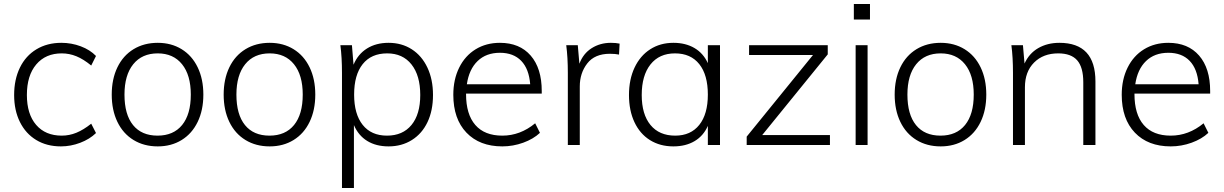

<svg xmlns="http://www.w3.org/2000/svg" viewBox="-20 -728 6144 964"><path d="M51 -251Q51 -329 80 -388.5Q109 -448 163 -480.5Q217 -513 288 -513Q339 -513 385.5 -495.5Q432 -478 462 -447L438 -399Q399 -431 363.5 -445.5Q328 -460 290 -460Q209 -460 162 -404.5Q115 -349 115 -251Q115 -155 161.5 -101Q208 -47 290 -47Q328 -47 363.5 -61.5Q399 -76 438 -107L462 -60Q430 -29 382.5 -11Q335 7 286 7Q215 7 162 -25Q109 -57 80 -115.5Q51 -174 51 -251Z M541 -253Q541 -331 569.5 -390Q598 -449 650.5 -481Q703 -513 772 -513Q840 -513 892 -481Q944 -449 972.5 -390Q1001 -331 1001 -253Q1001 -175 972.5 -116Q944 -57 892 -25Q840 7 772 7Q703 7 650.5 -25Q598 -57 569.5 -116Q541 -175 541 -253ZM938 -253Q938 -351 894 -405.5Q850 -460 772 -460Q693 -460 649 -405.5Q605 -351 605 -253Q605 -153 648 -100Q691 -47 771 -47Q851 -47 894.5 -100.5Q938 -154 938 -253Z M1103 -253Q1103 -331 1131.5 -390Q1160 -449 1212.5 -481Q1265 -513 1334 -513Q1402 -513 1454 -481Q1506 -449 1534.5 -390Q1563 -331 1563 -253Q1563 -175 1534.5 -116Q1506 -57 1454 -25Q1402 7 1334 7Q1265 7 1212.5 -25Q1160 -57 1131.5 -116Q1103 -175 1103 -253ZM1500 -253Q1500 -351 1456 -405.5Q1412 -460 1334 -460Q1255 -460 1211 -405.5Q1167 -351 1167 -253Q1167 -153 1210 -100Q1253 -47 1333 -47Q1413 -47 1456.5 -100.5Q1500 -154 1500 -253Z M2154 -251Q2154 -173 2126.5 -115Q2099 -57 2048 -25Q1997 7 1931 7Q1868 7 1823.5 -20.5Q1779 -48 1757 -100V216H1697V-362Q1697 -440 1689 -501H1747L1755 -403Q1777 -456 1822.5 -484.5Q1868 -513 1931 -513Q1997 -513 2047.5 -480.5Q2098 -448 2126 -388.5Q2154 -329 2154 -251ZM2090 -251Q2090 -349 2046 -404.5Q2002 -460 1924 -460Q1844 -460 1801 -406Q1758 -352 1758 -253Q1758 -155 1801 -101Q1844 -47 1923 -47Q2002 -47 2046 -100.5Q2090 -154 2090 -251Z M2320 -258V-255Q2320 -154 2366.5 -100.5Q2413 -47 2502 -47Q2592 -47 2667 -109L2691 -61Q2658 -30 2607 -11.5Q2556 7 2502 7Q2388 7 2322 -62Q2256 -131 2256 -252Q2256 -329 2285.5 -388.5Q2315 -448 2368 -480.5Q2421 -513 2490 -513Q2589 -513 2644.5 -449Q2700 -385 2700 -271V-258ZM2324 -305H2642Q2636 -382 2597 -422.5Q2558 -463 2490 -463Q2421 -463 2378 -421.5Q2335 -380 2324 -305Z M3091 -509 3088 -454Q3069 -458 3042 -458Q2966 -458 2928.5 -409.5Q2891 -361 2891 -294V0H2831V-362Q2831 -440 2823 -501H2881L2889 -408Q2908 -459 2950.5 -486Q2993 -513 3047 -513Q3072 -513 3091 -509Z M3595 -501V0H3534V-96Q3512 -46 3467.5 -19.5Q3423 7 3361 7Q3294 7 3243.5 -24.5Q3193 -56 3165.5 -114.5Q3138 -173 3138 -251Q3138 -329 3166 -388.5Q3194 -448 3244.5 -480.5Q3295 -513 3361 -513Q3422 -513 3466.5 -487Q3511 -461 3534 -411V-501ZM3534 -253Q3534 -352 3491 -406Q3448 -460 3369 -460Q3290 -460 3246 -404.5Q3202 -349 3202 -251Q3202 -154 3246 -100.5Q3290 -47 3370 -47Q3448 -47 3491 -101Q3534 -155 3534 -253Z M3807 -50H4147V0H3729V-42L4062 -452H3741V-501H4136V-455Z M4276 -501H4336V0H4276ZM4348 -708V-630H4267V-708Z M4472 -253Q4472 -331 4500.5 -390Q4529 -449 4581.5 -481Q4634 -513 4703 -513Q4771 -513 4823 -481Q4875 -449 4903.5 -390Q4932 -331 4932 -253Q4932 -175 4903.5 -116Q4875 -57 4823 -25Q4771 7 4703 7Q4634 7 4581.5 -25Q4529 -57 4500.5 -116Q4472 -175 4472 -253ZM4869 -253Q4869 -351 4825 -405.5Q4781 -460 4703 -460Q4624 -460 4580 -405.5Q4536 -351 4536 -253Q4536 -153 4579 -100Q4622 -47 4702 -47Q4782 -47 4825.5 -100.5Q4869 -154 4869 -253Z M5480 -319V0H5419V-315Q5419 -390 5388.5 -425Q5358 -460 5293 -460Q5218 -460 5172 -414Q5126 -368 5126 -290V0H5066V-362Q5066 -440 5058 -501H5116L5124 -409Q5147 -460 5193 -486.5Q5239 -513 5299 -513Q5480 -513 5480 -319Z M5676 -258V-255Q5676 -154 5722.5 -100.5Q5769 -47 5858 -47Q5948 -47 6023 -109L6047 -61Q6014 -30 5963 -11.5Q5912 7 5858 7Q5744 7 5678 -62Q5612 -131 5612 -252Q5612 -329 5641.5 -388.5Q5671 -448 5724 -480.5Q5777 -513 5846 -513Q5945 -513 6000.5 -449Q6056 -385 6056 -271V-258ZM5680 -305H5998Q5992 -382 5953 -422.5Q5914 -463 5846 -463Q5777 -463 5734 -421.5Q5691 -380 5680 -305Z"/></svg>

Font: Muli Light
Style: Regular
Weight: 300
Designer: Vernon Adams
Foundry: Vernon Adams
Version: Version 2.100